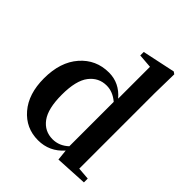

<svg xmlns="http://www.w3.org/2000/svg" viewBox="-228 -956 1108 1108"><g transform="rotate(45 326.0 -401.5)"><path d="M421.9 -87.9V-450.2Q377 -488.3 327.1 -488.3Q261.7 -488.3 221.2 -435.5Q180.7 -382.8 180.7 -267.6Q180.7 -154.3 219.7 -101.1Q258.8 -47.9 325.2 -47.9Q378.9 -47.9 421.9 -87.9ZM553.7 -37.1 628.9 -31.2V0L431.6 10.7L424.8 -55.7Q362.3 15.6 269.5 15.6Q169.9 15.6 105.5 -59.6Q41 -134.8 41 -261.7Q41 -394.5 109.4 -472.7Q177.7 -550.8 283.2 -550.8Q368.2 -550.8 426.8 -481.4V-741.2L340.8 -748V-776.4L543 -819.3L556.6 -809.6L553.7 -652.3Z"/></g></svg>

Font: GenRyuMin TW TTF Bold
Style: Regular
Weight: 700
Version: Version 1.300